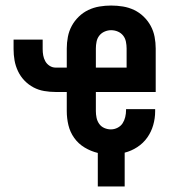

<svg xmlns="http://www.w3.org/2000/svg" viewBox="-20 -548 640 693"><path d="M333 125V4Q308 -2 285.5 -15.5Q263 -29 248 -50Q233 -71 227 -96Q221 -121 221 -147V-216H181Q160 -216 139.5 -219.5Q119 -223 101 -232.5Q83 -242 68.5 -257Q54 -272 45 -291Q36 -310 32.5 -330Q29 -350 29 -371V-405H134V-371Q134 -359 136 -348Q138 -337 143.5 -327Q149 -317 159 -310.5Q169 -304 181 -304H221V-373Q221 -394 225 -415Q229 -436 239 -454.5Q249 -473 264.5 -488Q280 -503 299 -512Q318 -521 339 -524.5Q360 -528 381 -528Q403 -528 424 -524.5Q445 -521 464 -512Q483 -503 498.5 -488Q514 -473 524 -454.5Q534 -436 538 -415Q542 -394 542 -373V-216H326V-147Q326 -135 328.5 -123Q331 -111 338 -101Q345 -91 356.5 -86Q368 -81 380 -81Q393 -81 404.5 -87Q416 -93 422.5 -103Q429 -113 432 -125.5Q435 -138 435 -151V-154H540V-146Q540 -121 533 -96.5Q526 -72 511.5 -51.5Q497 -31 475.5 -17Q454 -3 430 3V125ZM326 -304H437V-373Q437 -385 434.5 -397.5Q432 -410 424.5 -419.5Q417 -429 405.5 -434Q394 -439 381 -439Q369 -439 357.5 -434Q346 -429 338.5 -419.5Q331 -410 328.5 -397.5Q326 -385 326 -373Z"/></svg>

Font: Iosevka HT Extended
Style: Bold
Weight: 700
Width: 7
Monospace: yes
Designer: Belleve Invis
Foundry: Belleve Invis
Version: Version 32.3.0; ttfautohint (v1.8.4)